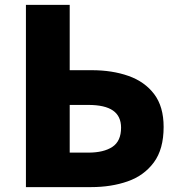

<svg xmlns="http://www.w3.org/2000/svg" viewBox="-20 -765 730 785"><path d="M86 0V-745H265V-478H355Q439 -478 505.5 -454.5Q572 -431 610.5 -380Q649 -329 649 -246Q649 -155 609 -101Q569 -47 502 -23.5Q435 0 352 0ZM265 -141H341Q404 -141 439.5 -164.5Q475 -188 475 -243Q475 -290 442 -313Q409 -336 341 -336H265Z"/></svg>

Font: Noto Sans SC Black
Style: Regular
Weight: 900
Designer: Ryoko NISHIZUKA  (kana, bopomofo & ideographs); Paul D. Hunt (Latin, Greek & Cyrillic); Sandoll Communications , Soo-you
Foundry: Adobe
Version: Version 2.004-H2;hotconv 1.0.118;makeotfexe 2.5.65603